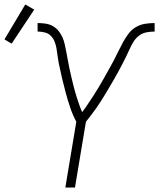

<svg xmlns="http://www.w3.org/2000/svg" viewBox="-70 -838 711 858"><path d="M222 0 271 -294Q255 -324 244 -356.5Q233 -389 224 -422.5Q215 -456 207 -489.5Q199 -523 192 -558Q189 -574 187 -590Q185 -606 182.5 -621.5Q180 -637 174 -652Q168 -667 157 -678Q146 -689 130 -693Q114 -697 98 -697V-735Q115 -735 133 -732.5Q151 -730 166 -721.5Q181 -713 191.5 -700Q202 -687 209 -671.5Q216 -656 219.5 -639Q223 -622 226.5 -604.5Q230 -587 233 -570Q236 -553 239.5 -536Q243 -519 247 -502Q251 -485 255 -468.5Q259 -452 263.5 -435Q268 -418 273.5 -401.5Q279 -385 284.5 -369Q290 -353 297 -337Q311 -355 323.5 -374Q336 -393 348.5 -412Q361 -431 372.5 -450.5Q384 -470 395 -489.5Q406 -509 417 -528.5Q428 -548 438.5 -568Q449 -588 458.5 -608Q468 -628 479 -648Q490 -668 503.5 -686.5Q517 -705 536.5 -716.5Q556 -728 577.5 -731.5Q599 -735 621 -735V-697Q603 -697 584.5 -693.5Q566 -690 551 -678.5Q536 -667 526 -650.5Q516 -634 508.5 -617Q501 -600 492.5 -583Q484 -566 475.5 -549.5Q467 -533 458 -516.5Q449 -500 439.5 -483.5Q430 -467 420.5 -451Q411 -435 401 -418.5Q391 -402 381 -386Q371 -370 360 -354.5Q349 -339 337.5 -324Q326 -309 314 -294L265 0ZM-18 -643 -50 -662 43 -818 83 -795Z"/></svg>

Font: Iosevka Curly XLtExObl
Style: Regular
Weight: 200
Width: 7
Italic angle: -9°
Monospace: yes
Designer: Belleve Invis
Foundry: Belleve Invis
Version: Version 11.0.1; ttfautohint (v1.8.3)